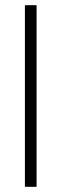

<svg xmlns="http://www.w3.org/2000/svg" viewBox="-20 -720 238 740"><path d="M76 0V-700H121V0Z"/></svg>

Font: DM Sans 20pt ExtraLight
Style: Regular
Weight: 250
Version: Version 4.004;gftools[0.9.30]